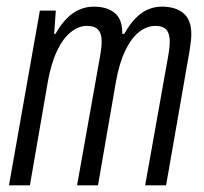

<svg xmlns="http://www.w3.org/2000/svg" viewBox="-20 -558 614 578"><path d="M7 0 100 -526H148L143 -456H147Q164 -486 182.5 -504Q201 -522 221 -530Q241 -538 262 -538Q303 -538 326 -518.5Q349 -499 348 -456H354Q371 -486 389 -504Q407 -522 426.5 -530Q446 -538 467 -538Q509 -538 532.5 -518Q556 -498 556 -455Q556 -445 554.5 -433Q553 -421 551 -407L480 0H417L487 -393Q489 -404 490 -414Q491 -424 491 -433Q491 -447 487 -458Q483 -469 473.5 -474.5Q464 -480 447 -480Q422 -480 398.5 -461.5Q375 -443 357 -405.5Q339 -368 329 -312L275 0H212L282 -393Q284 -404 285 -414Q286 -424 286 -433Q286 -447 282 -458Q278 -469 268 -474.5Q258 -480 241 -480Q217 -480 193.5 -461.5Q170 -443 152 -405.5Q134 -368 124 -312L70 0Z"/></svg>

Font: Archivo ExtraCondensed Light
Style: Italic
Weight: 300
Width: 2
Italic angle: -10°
Designer: Hector Gatti
Foundry: Omnibus-Type
Version: Version 2.001